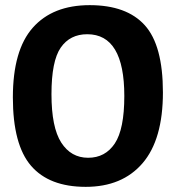

<svg xmlns="http://www.w3.org/2000/svg" viewBox="-20 -718 683 746"><path d="M313 8Q171 8 100.5 -74Q30 -156 30 -339.5Q30 -523 107.5 -610.5Q185 -698 328.5 -698Q472 -698 542.5 -620Q613 -542 613 -359Q613 -176 534 -84Q455 8 313 8ZM463 -345Q463 -585 319 -585Q252 -585 216 -533Q180 -481 180 -352Q180 -223 218 -164Q256 -105 322.5 -105Q389 -105 426 -160.5Q463 -216 463 -345Z"/></svg>

Font: Patua One
Style: Regular
Weight: 400
Designer: luciano Vergara
Foundry: Luciano Vergara
Version: Version 1.002